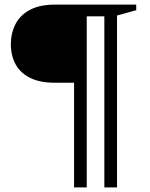

<svg xmlns="http://www.w3.org/2000/svg" viewBox="-20 -696 656 840"><path d="M341 -676V-334H221Q154 -334 111.2 -355.5Q68.5 -377 48 -415Q27.5 -453 27.5 -502.5Q27.5 -550.5 47.5 -590Q67.5 -629.5 110.8 -652.8Q154 -676 224 -676ZM359.5 124H304V-676H452V-624.5H359.5ZM492 124H436.5V-676H576V-651.5L492 -628Z"/></svg>

Font: Newsreader 16pt Medium
Style: Regular
Weight: 500
Designer: Hugues Gentile
Foundry: Production Type
Version: Version 1.003